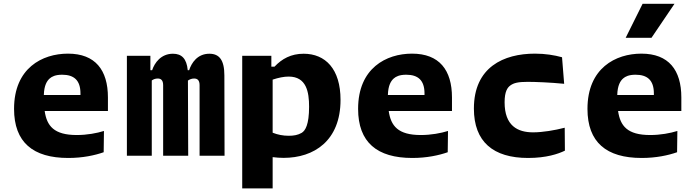

<svg xmlns="http://www.w3.org/2000/svg" viewBox="-20 -842 3760 1038"><path d="M249 -418C260.5 -428 279 -438 316 -438C379 -438 415 -409 415 -337V-328.5H217C218.5 -381 234 -405 249 -418ZM56 -253.5C56 -72.5 158.5 12 349 12C427 12 492 -2 540.5 -19L542 -134C503.5 -122 451 -112 395 -112C272 -112 233 -161 221.5 -242H563.5V-315C563.5 -463.5 495 -552 347.5 -552C208.5 -552 56 -474 56 -253.5Z M997.5 0 996 -406.5C1005.5 -413 1016.5 -417.5 1029.5 -417.5C1046.5 -417.5 1059 -409 1059 -381.5V0H1194L1193 -434.5C1193 -517.5 1165.5 -551.5 1112 -551.5C1047 -551.5 1015.5 -502 1002.5 -462.5H995C989 -525 962.5 -551.5 915 -551.5C850 -551.5 815.5 -502 802.5 -462.5H793V-540.5H666V0H800.5V-407C809.5 -413.5 820 -417.5 833 -417.5C849.5 -417.5 862 -409 862 -381.5V0Z M1821 -302C1821 -469.5 1739 -551.5 1621.5 -551.5C1553.5 -551.5 1504 -524 1464 -481.5H1447V-540.5H1289.5V176.5H1454V7.5C1473.5 10 1493 11.5 1513.5 11.5C1677 11.5 1821 -80.5 1821 -302ZM1454 -124.5V-411.5C1485.5 -422 1514.5 -428 1540.5 -428C1637 -428 1651 -344.5 1651 -265C1651 -168 1630.5 -135 1610.5 -123.5C1590.5 -112 1568.5 -108 1541.5 -108C1510 -108 1482 -113.5 1454 -124.5Z M2109 -418C2120.5 -428 2139 -438 2176 -438C2239 -438 2275 -409 2275 -337V-328.5H2077C2078.5 -381 2094 -405 2109 -418ZM1916 -253.5C1916 -72.5 2018.5 12 2209 12C2287 12 2352 -2 2400.5 -19L2402 -134C2363.5 -122 2311 -112 2255 -112C2132 -112 2093 -161 2081.5 -242H2423.5V-315C2423.5 -463.5 2355 -552 2207.5 -552C2068.5 -552 1916 -474 1916 -253.5Z M2872 -552C2703.5 -552 2542 -479.5 2542 -255C2542 -75.5 2646.5 12 2835 12C2934 12 2998 -10 3034 -27.5L3033 -151.5C2978.5 -137.5 2914 -126.5 2862 -126.5C2778.5 -126.5 2708 -162 2708 -289C2708 -348.5 2724 -369 2739 -380C2757.5 -393.5 2780.5 -399.5 2832.5 -399.5C2873 -399.5 2953.5 -396.5 3030 -389L3018.5 -532.5C2976.5 -544 2928 -552 2872 -552Z M3349 -418C3360.5 -428 3379 -438 3416 -438C3479 -438 3515 -409 3515 -337V-328.5H3317C3318.5 -381 3334 -405 3349 -418ZM3156 -253.5C3156 -72.5 3258.5 12 3449 12C3527 12 3592 -2 3640.5 -19L3642 -134C3603.5 -122 3551 -112 3495 -112C3372 -112 3333 -161 3321.5 -242H3663.5V-315C3663.5 -463.5 3595 -552 3447.5 -552C3308.5 -552 3156 -474 3156 -253.5ZM3362.5 -637.5 3454 -821.5H3626.5L3502 -637.5Z"/></svg>

Font: Monaspace Argon ExtraBold
Style: Bold
Weight: 800
Designer: Riley Cran & the Lettermatic Team
Foundry: Lettermatic
Version: Version 1.000 (Monaspace Argon)